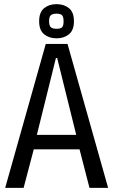

<svg xmlns="http://www.w3.org/2000/svg" viewBox="-20 -907 555 927"><path d="M94 0H5L201 -695H306L502 0H412L364 -186H143ZM348 -256 256 -627H250L158 -256ZM193 -867.5Q217 -887 253 -887Q289 -887 313 -867.5Q337 -848 337 -804.5Q337 -761 313 -741.5Q289 -722 253 -722Q217 -722 193 -741.5Q169 -761 169 -804.5Q169 -848 193 -867.5ZM279.5 -833.5Q272 -841 253 -841Q234 -841 225.5 -833.5Q217 -826 217 -804.5Q217 -783 225.5 -775.5Q234 -768 253 -768Q272 -768 279.5 -775Q287 -782 287 -804Q287 -826 279.5 -833.5Z"/></svg>

Font: Ruda
Style: Regular
Weight: 400
Designer: Mariela Monsalve, Angelina Sanchez
Foundry: Mariela Monsalve, Angelina Sanchez
Version: Version 1.002